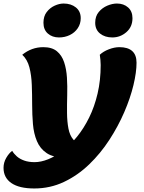

<svg xmlns="http://www.w3.org/2000/svg" viewBox="-84 -867 818 1087"><path d="M110 200Q25 200 -19.5 169.5Q-64 139 -64 83Q-64 53 -48.5 26.5Q-33 0 -15 -13Q-5 4 11.5 18.5Q28 33 53 42Q78 51 112 51Q148 51 189 34.5Q230 18 272 -14Q314 -46 352.5 -93.5Q391 -141 421 -202Q451 -263 468.5 -337.5Q486 -412 486 -499Q486 -513 484.5 -528.5Q483 -544 481 -557Q501 -576 532.5 -588Q564 -600 592 -600Q640 -600 664.5 -578Q689 -556 689 -512Q689 -458 671.5 -385Q654 -312 619.5 -232Q585 -152 535 -75Q485 2 420.5 64Q356 126 278 163Q200 200 110 200ZM284 25Q218 25 180.5 0Q143 -25 125 -68Q107 -111 102.5 -164.5Q98 -218 98 -275Q98 -332 96 -386.5Q94 -441 82.5 -485.5Q71 -530 42 -557Q95 -600 161 -600Q210 -600 238 -577Q266 -554 279 -515Q292 -476 295 -427.5Q298 -379 296.5 -327Q295 -275 295.5 -226.5Q296 -178 303.5 -139Q311 -100 331 -77Q351 -54 390 -54ZM552 -655Q510 -655 482.5 -677Q455 -699 455 -738Q455 -775 475 -799Q495 -823 523.5 -835Q552 -847 578 -847Q616 -847 641 -825Q666 -803 666 -764Q666 -715 631.5 -685Q597 -655 552 -655ZM250 -655Q212 -655 187 -677Q162 -699 162 -738Q162 -775 180.5 -799Q199 -823 225.5 -835Q252 -847 276 -847Q318 -847 345.5 -825Q373 -803 373 -764Q373 -732 356 -707Q339 -682 311 -668.5Q283 -655 250 -655Z"/></svg>

Font: Lemonada
Style: Regular
Weight: 400
Designer: Mohamed Gaber (Arabic), Eduardo Tunni (Latin)
Foundry: Kief Type Foundry
Version: Version 4.005